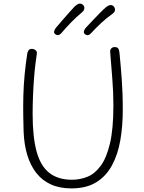

<svg xmlns="http://www.w3.org/2000/svg" viewBox="-20 -1037 798 1065"><path d="M132 -744Q135 -755 140.5 -760.5Q146 -766 155 -766Q168 -766 177.5 -758.5Q187 -751 184 -737Q181 -718 176.5 -682Q172 -646 168.5 -599.5Q165 -553 163 -503Q161 -453 161 -405Q161 -277 183 -196.5Q205 -116 253.5 -78Q302 -40 379 -40Q424 -40 465 -56.5Q506 -73 538.5 -117Q571 -161 590 -241.5Q609 -322 609 -451Q609 -527 603 -599.5Q597 -672 591 -751Q591 -762 598 -769Q605 -776 617 -776Q627 -776 632.5 -771.5Q638 -767 640 -759.5Q642 -752 643 -742Q647 -701 650 -665Q653 -629 655.5 -594Q658 -559 659.5 -519Q661 -479 661 -427Q661 -338 647.5 -259.5Q634 -181 601.5 -120.5Q569 -60 514 -26Q459 8 376 8Q311 8 262.5 -14Q214 -36 181.5 -77.5Q149 -119 131.5 -176.5Q114 -234 111 -306Q110 -342 109 -394Q108 -446 109.5 -505.5Q111 -565 117 -626.5Q123 -688 132 -744ZM300 -842Q294 -842 287 -847Q280 -852 280 -859Q280 -870 292 -885Q309 -905 327.5 -926.5Q346 -948 364.5 -968.5Q383 -989 396 -1003Q404 -1009 410 -1013Q416 -1017 424 -1017Q431 -1017 436.5 -1013Q442 -1009 445 -1004Q448 -999 448 -993Q448 -987 445 -980.5Q442 -974 434 -968Q403 -942 375.5 -914Q348 -886 320 -853Q314 -847 309.5 -844.5Q305 -842 300 -842ZM465 -842Q458 -842 451.5 -847Q445 -852 445 -859Q445 -870 457 -884Q475 -903 496 -925.5Q517 -948 536.5 -967.5Q556 -987 568 -997Q577 -1004 583 -1006.5Q589 -1009 594 -1009Q602 -1009 607 -1005Q612 -1001 615 -995.5Q618 -990 618 -983Q618 -970 602 -959Q570 -936 543 -911Q516 -886 485 -853Q480 -847 475 -844.5Q470 -842 465 -842Z"/></svg>

Font: Playpen Sans ExtraLight
Style: Regular
Weight: 250
Designer: Laura Meseguer, Veronika Burian, José Scaglione
Foundry: TypeTogether
Version: Version 1.001